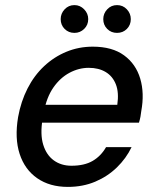

<svg xmlns="http://www.w3.org/2000/svg" viewBox="-20 -721 617 753"><path d="M246 12Q175 12 126 -22Q77 -56 57 -117.5Q37 -179 51 -262Q62 -323 88 -374Q114 -425 153 -461.5Q192 -498 240.5 -518Q289 -538 344 -538Q420 -538 466.5 -504Q513 -470 530 -412.5Q547 -355 534 -285Q533 -275 531 -264Q529 -253 525 -240H120L132 -310H440Q447 -358 434.5 -390Q422 -422 394.5 -438.5Q367 -455 328 -455Q289 -455 252.5 -435.5Q216 -416 189.5 -378Q163 -340 152 -282L147 -254Q137 -194 149.5 -153.5Q162 -113 191 -92Q220 -71 260 -71Q311 -71 343.5 -90Q376 -109 396 -144H496Q475 -100 438.5 -64.5Q402 -29 353.5 -8.5Q305 12 246 12ZM272 -592Q249 -592 233.5 -607.5Q218 -623 218 -646Q218 -668 233.5 -684.5Q249 -701 272 -701Q294 -701 310 -684.5Q326 -668 326 -646Q326 -623 310 -607.5Q294 -592 272 -592ZM439 -592Q416 -592 400.5 -607.5Q385 -623 385 -646Q385 -668 400.5 -684.5Q416 -701 439 -701Q462 -701 477.5 -684.5Q493 -668 493 -646Q493 -623 477.5 -607.5Q462 -592 439 -592Z"/></svg>

Font: DM Sans 9pt Medium
Style: Italic
Weight: 500
Italic angle: -10°
Version: Version 4.004;gftools[0.9.30]